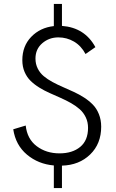

<svg xmlns="http://www.w3.org/2000/svg" viewBox="-20 -830 586 970"><path d="M252 120.1V5.9Q173.3 -1 116.2 -48.8Q59.1 -96.7 46.9 -176.8L109.9 -195.8Q117.2 -127.9 165.3 -91.6Q213.4 -55.2 280.8 -55.2Q345.7 -55.2 385.3 -87.9Q424.8 -120.6 424.8 -184.1Q424.8 -213.4 413.3 -237.3Q401.9 -261.2 382.8 -278.1Q363.8 -294.9 338.9 -309.1Q314 -323.2 286.4 -335.4Q258.8 -347.7 231.2 -359.9Q203.6 -372.1 178.7 -387.5Q153.8 -402.8 134.8 -421.4Q115.7 -439.9 104.2 -466.6Q92.8 -493.2 92.8 -525.9Q92.8 -597.2 137.7 -643.8Q182.6 -690.4 252 -698.2V-810.1H293V-699.2Q408.7 -690.4 461.9 -591.8L412.1 -557.1Q390.1 -598.6 353.8 -619.9Q317.4 -641.1 274.9 -641.1Q228 -641.1 193.6 -611.6Q159.2 -582 159.2 -534.2Q159.2 -506.3 170.7 -483.6Q182.1 -460.9 201.2 -445.1Q220.2 -429.2 245.1 -415.8Q270 -402.3 297.6 -390.4Q325.2 -378.4 352.8 -365.7Q380.4 -353 405.3 -336.9Q430.2 -320.8 449.2 -301.3Q468.3 -281.7 479.7 -253.2Q491.2 -224.6 491.2 -189.9Q491.2 -103.5 435.5 -49.6Q379.9 4.4 293 6.8V120.1Z"/></svg>

Font: HK Grotesk Light
Style: Regular
Weight: 300
Designer: Alfredo Marco Pradil and Stefan Peev
Foundry: Hanken Design Co.
Version: Version 1.045;PS 001.045;hotconv 1.0.88;makeotf.lib2.5.64775